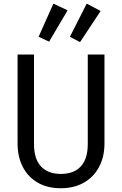

<svg xmlns="http://www.w3.org/2000/svg" viewBox="-20 -999 655 1031"><path d="M541 -706.2V-228.7Q541 -157.4 512.3 -103.1Q483.6 -48.7 430.8 -18.5Q377.9 11.8 306.7 11.8Q233.8 11.8 181.8 -18.7Q129.7 -49.2 102.1 -103.3Q74.4 -157.4 74.4 -228.7V-706.2H162.6V-225.6Q162.6 -145.1 200.3 -105.1Q237.9 -65.1 306.7 -65.1Q375.9 -65.1 413.6 -105.1Q451.3 -145.1 451.3 -225.6V-706.2ZM187.2 -801.5 266.7 -979.5 343.1 -943.6 243.6 -775.4ZM355.4 -801.5 445.6 -979.5 520.5 -940 409.7 -772.8Z"/></svg>

Font: FiraCode Nerd Font
Style: Regular
Weight: 400
Designer: Carrois Corporate, Edenspiekermann AG, Nikita Prokopov
Foundry: Carrois Corporate, Edenspiekermann AG, Nikita Prokopov
Version: Version 6.002;Nerd Fonts 2.1.0